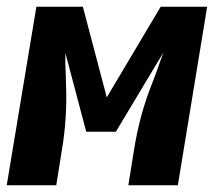

<svg xmlns="http://www.w3.org/2000/svg" viewBox="-30 -550 650 570"><path d="M-10 0 78 -530H216L287 -261L447 -530H585L498 0H351L368 -106Q376 -156 389 -204.5Q402 -253 421 -301L434 -335Q439 -350 444.5 -365Q450 -380 455 -394L314 -159H226L164 -393Q164 -379 164 -364.5Q164 -350 165 -336L166 -300Q168 -252 165 -203Q162 -154 154 -106L137 0Z"/></svg>

Font: Iosevka Curly Heavy Extended
Style: Italic
Weight: 900
Width: 7
Italic angle: -9°
Monospace: yes
Designer: Belleve Invis
Foundry: Belleve Invis
Version: Version 11.1.0; ttfautohint (v1.8.3)